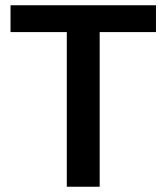

<svg xmlns="http://www.w3.org/2000/svg" viewBox="-20 -710 633 730"><path d="M359 -690V0H234V-690ZM573 -690V-588H20V-690Z"/></svg>

Font: Exo 2 SemiBold
Style: Regular
Weight: 600
Designer: Natanael Gama
Foundry: Natanael Gama
Version: Version 2.010